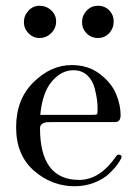

<svg xmlns="http://www.w3.org/2000/svg" viewBox="-20 -638 478 667"><path d="M117 -506Q95 -506 79 -522.5Q63 -539 63 -561Q63 -584 79 -601Q95 -618 117 -618Q141 -618 158 -602Q175 -586 175 -564Q175 -540 158 -523Q141 -506 117 -506ZM320 -506Q297 -506 281 -522Q265 -538 265 -561Q265 -584 281 -601Q297 -618 320 -618Q344 -618 359.5 -602Q375 -586 375 -564Q375 -540 359.5 -523Q344 -506 320 -506ZM239 9Q160 9 98 -45Q36 -99 36 -196Q36 -293 96.5 -352.5Q157 -412 229 -412Q287 -412 327.5 -380.5Q368 -349 383.5 -311Q399 -273 399 -238Q399 -214 380 -214H171Q152 -214 143.5 -213.5Q135 -213 127 -208Q119 -203 119 -193Q119 -13 255 -13H258Q329 -15 384 -96Q389 -103 397 -100Q405 -97 401 -88Q398 -81 388.5 -67.5Q379 -54 360 -35.5Q341 -17 309 -4Q277 9 239 9ZM120 -239H299Q314 -239 316.5 -241Q319 -243 319 -257Q319 -272 317.5 -287.5Q316 -303 309 -331Q302 -359 283 -376.5Q264 -394 235 -394Q193 -394 160 -355Q127 -316 120 -239Z"/></svg>

Font: HK Venetian
Style: Regular
Weight: 400
Designer: Alfredo Marco Pradil
Foundry: Alfredo Marco Pradil
Version: Version 1.000;PS 001.000;hotconv 1.0.88;makeotf.lib2.5.64775